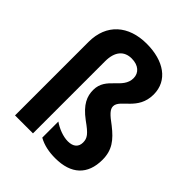

<svg xmlns="http://www.w3.org/2000/svg" viewBox="-216 -888 1021 1021"><g transform="rotate(45 294.5 -377.5)"><path d="M506 -600C506 -705 417 -765 289 -765C153 -765 63 -688 63 -553V0H198V-542C198 -616 232 -653 288 -653C339 -653 369 -625 369 -586C369 -503 261 -488 261 -390C261 -343 278 -299 348 -247C407 -205 421 -187 421 -154C421 -121 400 -101 359 -101C323 -101 280 -118 249 -140V-19C286 2 329 10 375 10C494 10 559 -50 559 -162C559 -235 526 -277 465 -325C417 -360 397 -380 397 -403C397 -456 506 -480 506 -600Z"/></g></svg>

Font: Noto Sans Armenian Condensed
Style: Regular
Weight: 400
Width: 3
Designer: Monotype Design Team
Foundry: Monotype Imaging Inc.
Version: Version 2.008